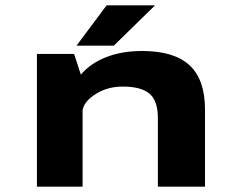

<svg xmlns="http://www.w3.org/2000/svg" viewBox="-20 -703 890 723"><path d="M268 -531 381.5 -683H564L408.5 -531ZM119 0V-500H259L284.5 -422Q320.5 -464.5 379.8 -487.8Q439 -511 515.5 -511Q636 -511 694 -457Q752 -403 752 -290V0H574.5V-259Q574.5 -323.5 543 -350.2Q511.5 -377 442 -377Q385.5 -377 341.2 -349.5Q297 -322 291 -288V0Z"/></svg>

Font: League Mono Wide
Style: Bold
Weight: 700
Width: 8
Designer: Tyler Finck
Foundry: The League of Moveable Type / Tyler Finck
Version: Version 2.210